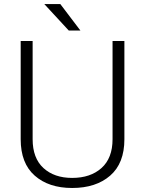

<svg xmlns="http://www.w3.org/2000/svg" viewBox="-20 -912 711 942"><path d="M590.3 -710.9V-229Q590.3 -110.8 520.5 -50.3Q450.7 10.3 334 10.3Q219.2 10.3 150.4 -50.3Q81.5 -110.8 81.5 -229V-710.9H140.1V-229Q140.1 -136.2 193.1 -87.6Q246.1 -39.1 334 -39.1Q423.8 -39.1 478 -87.6Q532.2 -136.2 532.2 -229V-710.9ZM374.5 -762.2H317.4L197.3 -892.1H275.9Z"/></svg>

Font: Franko
Style: Light
Weight: 300
Designer: Google
Version: Version 1.200310; 2013